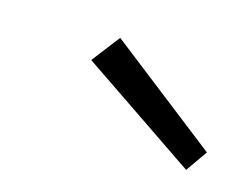

<svg xmlns="http://www.w3.org/2000/svg" viewBox="-39 -768 335 259"><g transform="rotate(15 128.0 -638.5)"><path d="M235 -564 73 -674 103 -713 256 -594Z"/></g></svg>

Font: DM Sans 10pt ExtraLight
Style: Italic
Weight: 250
Italic angle: -10°
Version: Version 4.004;gftools[0.9.30]